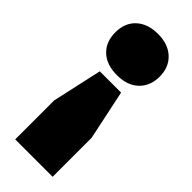

<svg xmlns="http://www.w3.org/2000/svg" viewBox="-245 -595 820 820"><g transform="rotate(45 165.0 -185.0)"><path d="M102 -271H230.5L278 -45.5V190H52V-45.5ZM165 -560Q226.5 -560 262.8 -526Q299 -492 299 -435.5Q299 -379.5 263.5 -345.2Q228 -311 165 -311Q102.5 -311 66.8 -344.5Q31 -378 31 -435.5Q31 -493.5 67.5 -526.8Q104 -560 165 -560Z"/></g></svg>

Font: Encode Sans Condensed Thin Black
Style: Regular
Weight: 900
Version: Version 3.002